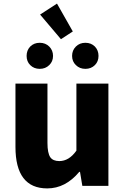

<svg xmlns="http://www.w3.org/2000/svg" viewBox="-20 -1034 694 1068"><path d="M66 -217V-569H244V-239Q244 -182 260 -159Q275 -138 310 -138Q364 -138 405 -196V-569H583V0H438L425 -78H421Q344 14 243 14Q66 14 66 -217ZM203 -953 297 -1014 385 -859 319 -816ZM148 -672Q128 -692 128 -723Q128 -754 148 -775Q169 -796 201 -796Q233 -796 254 -775Q275 -754 275 -723Q275 -692 254 -672Q233 -651 201 -651Q169 -651 148 -672ZM402 -672Q381 -692 381 -723Q381 -754 402 -775Q423 -796 455 -796Q487 -796 508 -775Q528 -754 528 -723Q528 -692 508 -672Q487 -651 455 -651Q423 -651 402 -672Z"/></svg>

Font: KaiGen Gothic KR Heavy
Style: Heavy
Weight: 900
Designer: Ryoko NISHIZUKA  (kana & ideographs); Paul D. Hunt (Latin, Greek & Cyrillic); Wenlong ZHANG  (bopomofo); Sandoll Communi
Foundry: Adobe Systems Incorporated
Version: Version 1.002 March 28, 2018